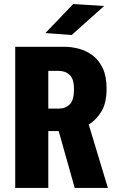

<svg xmlns="http://www.w3.org/2000/svg" viewBox="-20 -932 590 952"><path d="M55.5 0V-700H299Q335 -700 371.8 -690.2Q408.5 -680.5 439.5 -657.2Q470.5 -634 489.5 -593.8Q508.5 -553.5 508.5 -493Q508.5 -421 482.5 -378.8Q456.5 -336.5 420 -314.5L515 0H350.5L271 -282H219.5V0ZM219.5 -393.5H271.5Q305 -393.5 326 -414.8Q347 -436 347 -489.5Q347 -540 325.8 -560.2Q304.5 -580.5 271 -580.5H219.5ZM335.5 -758.5 205 -768 343 -912 496.5 -902.5Z"/></svg>

Font: Trispace SemiCondensed
Style: Bold
Weight: 700
Width: 4
Designer: Tyler Finck
Foundry: Etcetera Type Company
Version: Version 1.210; ttfautohint (v1.8.3)